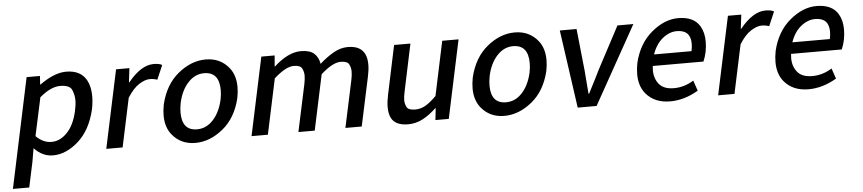

<svg xmlns="http://www.w3.org/2000/svg" viewBox="-98 -844 6055 1347"><g transform="rotate(-5 2930.0 -170.5)"><path d="M62 223H-53L111 -550H205L201 -490H204Q307 -564 390 -564Q494 -564 534 -488Q558 -442 558 -377Q558 -334 548 -284Q514 -141 427.5 -64Q341 13 248 13Q174 13 116 -49L100 45ZM246 -82Q306 -82 356 -133.5Q406 -185 428 -282Q438 -326 438 -360Q438 -394 423 -431Q408 -468 339 -468Q274 -468 195 -401L137 -132Q187 -82 246 -82Z M739 0H624L741 -550H835L823 -451H826Q918 -564 1006 -564Q1047 -564 1066 -552L1023 -452Q998 -461 970 -461Q937 -461 894.5 -434Q852 -407 812 -343Z M1251 13Q1149 13 1088 -62Q1045 -115 1045 -198Q1045 -234 1053 -275Q1086 -413 1178.5 -488.5Q1271 -564 1373 -564Q1475 -564 1536 -489Q1579 -436 1579 -352Q1579 -316 1571 -275Q1538 -137 1445.5 -62Q1353 13 1251 13ZM1271 -81Q1336 -81 1384.5 -133.5Q1433 -186 1453 -275Q1460 -311 1460 -341Q1460 -469 1353 -469Q1289 -469 1240 -416Q1191 -363 1172 -275Q1165 -239 1165 -208Q1165 -81 1271 -81Z M2423 0H2308L2379 -332Q2386 -366 2386 -391Q2386 -418 2374 -441.5Q2362 -465 2315 -465Q2258 -465 2175 -390L2092 0H1977L2048 -332Q2055 -366 2055 -391Q2055 -418 2043 -441.5Q2031 -465 1984 -465Q1929 -465 1845 -390L1762 0H1647L1764 -550H1858L1851 -473H1854Q1954 -564 2043 -564Q2105 -564 2135.5 -537.5Q2166 -511 2174 -463Q2223 -507 2272.5 -535.5Q2322 -564 2374 -564Q2507 -564 2507 -429Q2507 -392 2497 -346Z M2749 13Q2660 13 2631 -43Q2616 -74 2616 -119Q2616 -157 2626 -204L2699 -550H2814L2744 -218Q2736 -183 2736 -158Q2736 -133 2747.5 -109.5Q2759 -86 2808 -86Q2846 -86 2880 -105.5Q2914 -125 2957 -168L3038 -550H3153L3036 0H2942L2951 -83H2948Q2902 -39 2853.5 -13Q2805 13 2749 13Z M3427 13Q3325 13 3264 -62Q3221 -115 3221 -198Q3221 -234 3229 -275Q3262 -413 3354.5 -488.5Q3447 -564 3549 -564Q3651 -564 3712 -489Q3755 -436 3755 -352Q3755 -316 3747 -275Q3714 -137 3621.5 -62Q3529 13 3427 13ZM3447 -81Q3512 -81 3560.5 -133.5Q3609 -186 3629 -275Q3636 -311 3636 -341Q3636 -469 3529 -469Q3465 -469 3416 -416Q3367 -363 3348 -275Q3341 -239 3341 -208Q3341 -81 3447 -81Z M4077 0H3944L3866 -550H3984L4015 -254L4028 -90H4032Q4095 -212 4115 -254L4272 -550H4384Z M4595 13Q4483 13 4422 -62Q4380 -115 4380 -197Q4380 -233 4388 -275Q4420 -410 4512 -487Q4604 -564 4700 -564Q4810 -564 4852 -493Q4879 -448 4879 -384Q4879 -310 4851 -245H4494Q4492 -229 4492 -215Q4492 -157 4524.5 -117Q4557 -77 4629 -77Q4702 -77 4768 -118L4793 -45Q4695 13 4595 13ZM4774 -325Q4780 -354 4780 -377Q4780 -474 4683 -474Q4631 -474 4583 -435.5Q4535 -397 4510 -325Z M5048 0H4933L5050 -550H5144L5132 -451H5135Q5227 -564 5315 -564Q5356 -564 5375 -552L5332 -452Q5307 -461 5279 -461Q5246 -461 5203.5 -434Q5161 -407 5121 -343Z M5569 13Q5457 13 5396 -62Q5354 -115 5354 -197Q5354 -233 5362 -275Q5394 -410 5486 -487Q5578 -564 5674 -564Q5784 -564 5826 -493Q5853 -448 5853 -384Q5853 -310 5825 -245H5468Q5466 -229 5466 -215Q5466 -157 5498.5 -117Q5531 -77 5603 -77Q5676 -77 5742 -118L5767 -45Q5669 13 5569 13ZM5748 -325Q5754 -354 5754 -377Q5754 -474 5657 -474Q5605 -474 5557 -435.5Q5509 -397 5484 -325Z"/></g></svg>

Font: l_WÎeÑOS 500W
Style: Regular
Weight: 500
Designer: R?O
Version: Version 2.00 June 21, 2023